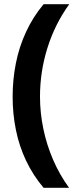

<svg xmlns="http://www.w3.org/2000/svg" viewBox="-20 -734 379 912"><path d="M40 -274Q40 -356 55.5 -434Q71 -512 104 -583Q137 -654 187 -714H309Q241 -620 205.5 -507Q170 -394 170 -275Q170 -198 186 -121.5Q202 -45 232.5 25.5Q263 96 308 158H187Q137 99 104 29.5Q71 -40 55.5 -117Q40 -194 40 -274Z"/></svg>

Font: Noto Sans Hebrew
Style: Bold
Weight: 700
Designer: Monotype Design Team
Foundry: Monotype Imaging Inc.
Version: Version 2.003